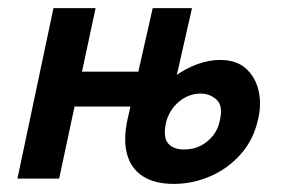

<svg xmlns="http://www.w3.org/2000/svg" viewBox="-20 -441 695 474"><path d="M23 0 112 -421H216L126 0ZM108 -178 126 -264H376L357 -178ZM409 13Q362 13 332.5 -6Q303 -25 293.5 -61Q284 -97 295 -147L357 -421H454L390 -139Q382 -102 395 -87Q408 -72 434 -72Q458 -72 476 -81.5Q494 -91 506.5 -107Q519 -123 523 -145Q531 -180 514.5 -195Q498 -210 475 -210Q461 -210 447.5 -205Q434 -200 422.5 -190.5Q411 -181 402.5 -168Q394 -155 390 -139H329Q342 -175 363.5 -204Q385 -233 411.5 -252.5Q438 -272 467 -282.5Q496 -293 523 -293Q564 -293 587.5 -271.5Q611 -250 618.5 -216.5Q626 -183 617 -146Q606 -96 574.5 -60.5Q543 -25 499.5 -6Q456 13 409 13Z"/></svg>

Font: Ysabeau Office
Style: Bold Italic
Weight: 700
Italic angle: -12°
Designer: Christian Thalmann (Catharsis Fonts)
Version: Version 2.001;gftools[0.9.30]; featfreeze: tnum,lnum,ss02